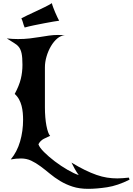

<svg xmlns="http://www.w3.org/2000/svg" viewBox="-20 -963 839 1214"><path d="M799 173Q723 211 657 221Q591 231 537 231Q482 231 439 217Q396 203 360.5 181.5Q325 160 295 135Q265 110 236 88.5Q207 67 177.5 53Q148 39 113 39Q81 39 48 45Q88 -3 107 -68.5Q126 -134 126 -206Q126 -227 124 -249.5Q122 -272 116.5 -293.5Q111 -315 100.5 -334.5Q90 -354 73 -369Q101 -421 111.5 -464Q122 -507 122 -553Q122 -600 116.5 -625.5Q111 -651 99 -666Q87 -681 68.5 -691.5Q50 -702 23 -720Q42 -718 59.5 -717Q77 -716 94 -716Q134 -716 168 -720Q202 -724 232 -729Q262 -734 290 -738Q318 -742 347 -742Q367 -742 390 -739Q365 -739 342.5 -720Q320 -701 302.5 -671.5Q285 -642 274.5 -606.5Q264 -571 264 -537V-284Q264 -251 266.5 -221.5Q269 -192 273.5 -168.5Q278 -145 284 -128Q290 -111 297 -104Q280 -97 257.5 -85.5Q235 -74 223 -51Q229 -31 258.5 -1.5Q288 28 327 57.5Q366 87 407.5 111Q449 135 478 144Q465 127 452.5 104.5Q440 82 432 65Q478 93 517 112Q556 131 590.5 143Q625 155 657 160Q689 165 722 165Q739 165 757 163.5Q775 162 795 160ZM115 -847Q127 -854 152.5 -866Q178 -878 207 -891.5Q236 -905 263.5 -918.5Q291 -932 308 -943Q310 -933 316 -917Q322 -901 329 -884.5Q336 -868 343 -853.5Q350 -839 354 -832Q343 -831 317.5 -826.5Q292 -822 260 -816Q228 -810 194.5 -803Q161 -796 136 -789Q128 -808 125.5 -819Q123 -830 115 -847Z"/></svg>

Font: New Rocker
Style: Regular
Weight: 400
Designer: Pablo Impallari, Brenda Gallo, Rodrigo Fuenzalida
Foundry: Pablo Impallari, Brenda Gallo, Rodrigo Fuenzalida
Version: Version 1.000; ttfautohint (v0.93) -l 8 -r 50 -G 200 -x 14 -